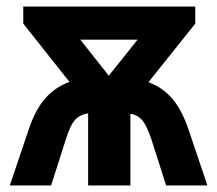

<svg xmlns="http://www.w3.org/2000/svg" viewBox="-20 -566 663 586"><path d="M576 -546V-494L433 -315Q477 -299 506.5 -264Q536 -229 556 -169L613 0H487L441 -144Q428 -182 414.5 -198.5Q401 -215 378 -219V0H249V-220Q223 -216 208.5 -199.5Q194 -183 182 -144L136 0H10L67 -169Q87 -230 117.5 -265Q148 -300 192 -316L51 -494V-546ZM400 -445H225L312 -335Z"/></svg>

Font: Noto IKEA Simplified Chinese
Style: Bold
Weight: 700
Designer: Monotype Design Team
Foundry: Monotype Imaging Inc.
Version: Version 1.100